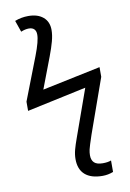

<svg xmlns="http://www.w3.org/2000/svg" viewBox="-106 -829 768 1133"><g transform="rotate(-10 278.0 -262.5)"><path d="M179.2 -648.9Q179.2 -669.4 168.2 -680.7Q157.2 -691.9 136.2 -691.9Q114.3 -691.9 88.9 -681.2L64.9 -750Q103.5 -765.1 146 -765.1Q201.7 -765.1 234.4 -737.5Q267.1 -710 267.1 -660.2Q267.1 -629.9 257.3 -593.5Q247.6 -557.1 229 -507.8L158.2 -321.8L507.8 -395V-336.9L392.1 -11.2Q369.6 55.7 365.7 73.5Q361.8 91.3 361.8 107.9Q361.8 137.2 377.7 152.1Q393.6 167 429.2 167Q459.5 167 479 159.2V228Q447.8 240.2 415 240.2Q346.2 240.2 310.1 208.5Q273.9 176.8 273.9 115.2Q273.9 87.9 281.5 59.3Q289.1 30.8 303.2 -7.8L403.8 -290L47.9 -213.9V-269Q113.8 -439 147 -525.1Q180.2 -611.3 179.2 -648.9Z"/></g></svg>

Font: NotoSans
Style: Regular
Weight: 400
Designer: Monotype Design team
Foundry: Monotype Imaging Inc.
Version: Version 1.04; ttfautohint (v1.4.1)